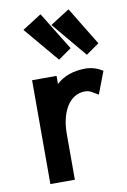

<svg xmlns="http://www.w3.org/2000/svg" viewBox="-86 -813 571 865"><g transform="rotate(-10 199.5 -380.5)"><path d="M74 -705 209 -545 269 -587 162 -761ZM202 -705 336 -545 396 -587 290 -761ZM397 -461 383 -469C362 -481 334 -485 321 -485C262 -485 219 -469 185 -438V-475H73V0H185V-217C187 -307 225 -384 299 -384C316 -384 324 -379 339 -370L358 -359Z"/></g></svg>

Font: Mint Spirit No2
Style: Bold
Weight: 700
Designer: HARENDAL Hirwen
Foundry: Arkandis Digital Foundry.
Version: Version 1.004;FFEdit